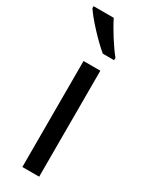

<svg xmlns="http://www.w3.org/2000/svg" viewBox="-206 -803 650 841"><g transform="rotate(30 118.5 -383.0)"><path d="M98 -766H-4V-756C21 -717 92 -641 135 -606H192V-618C162 -655 120 -721 98 -766ZM163 0V-536H78V0Z"/></g></svg>

Font: Noto Sans Gurmukhi SemiCondensed
Style: Regular
Weight: 400
Width: 4
Designer: Jelle Bosma - Monotype Design Team
Foundry: Monotype Imaging Inc.
Version: Version 2.004